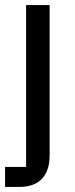

<svg xmlns="http://www.w3.org/2000/svg" viewBox="-21 -538 298 758"><path d="M-1 200H56C138 200 175 151 175 75V-518H82V121H-1Z"/></svg>

Font: IBM Plex Thai Looped Text
Style: Regular
Weight: 450
Designer: Mike Abbink, Paul van der Laan, Pieter van Rosmalen, Ben Mitchell, Mark Frömberg
Foundry: Bold Monday
Version: Version 1.0